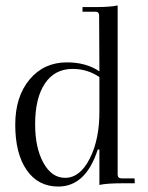

<svg xmlns="http://www.w3.org/2000/svg" viewBox="-20 -673 545 705"><path d="M474 -18 475 0H427Q373 0 345 6V-124H339Q295 12 194 12Q120 12 78 -48.5Q36 -109 36 -215Q36 -318 88.5 -381Q141 -444 226 -444Q296 -444 345 -411L344 -615Q344 -630 331 -630H283V-647H330Q384 -647 412 -653V-32Q412 -18 427 -18ZM219 -20Q274 -20 310 -91.5Q346 -163 345 -268V-390Q301 -420 247 -420Q181 -420 145 -366.5Q109 -313 109 -217Q109 -130 139.5 -75Q170 -20 219 -20Z"/></svg>

Font: Arapey Thin
Style: Regular
Weight: 100
Designer: Eduardo Rodriguez Tunni
Foundry: Eduardo Rodriguez Tunni
Version: Version 4.000;hotconv 1.0.109;makeotfexe 2.5.65596